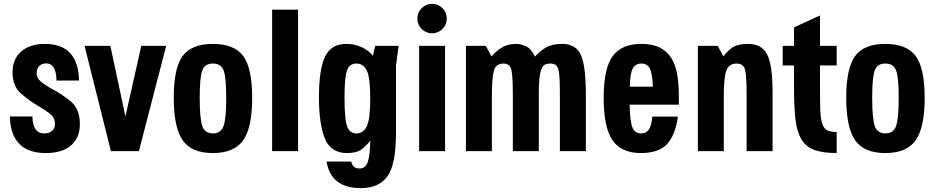

<svg xmlns="http://www.w3.org/2000/svg" viewBox="-20 -780 4825 991"><path d="M392.2 -139.8Q392.2 -216.4 347.4 -254.7Q302.6 -293 239.2 -326Q217.2 -338.6 193.2 -356.9Q169.2 -375.2 169.2 -403.8Q169.2 -426.6 183.1 -439.7Q197 -452.8 218 -452.8Q244.4 -452.8 257.5 -431Q270.6 -409.2 271.6 -364.4H387.8Q386.4 -457.2 342.4 -505.3Q298.4 -553.4 212.4 -553.4Q134.6 -553.4 89.7 -514.3Q44.8 -475.2 44.8 -407.2Q44.8 -335.2 88.1 -297.5Q131.4 -259.8 172.8 -235.8Q211.6 -213.4 237.7 -192.9Q263.8 -172.4 263.8 -141.4Q263.8 -117.8 248.8 -104.6Q233.8 -91.4 209.4 -91.4Q178.6 -91.4 163.3 -113.4Q148 -135.4 147.4 -179H31.2Q32.2 -88.4 78 -39.2Q123.8 10 217 10Q301.4 10 346.8 -29.6Q392.2 -69.2 392.2 -139.8Z M552.4 0H697L837.8 -543.4H709.2L627.4 -178.8L549.6 -543.4H416.4Z M876.8 -275.2Q876.8 -121.8 922.8 -55.9Q968.8 10 1078.8 10Q1188.7 10 1235.2 -55.9Q1281.6 -121.8 1281.6 -275.2Q1281.6 -428.6 1235.2 -491Q1188.7 -553.4 1078.8 -553.4Q968.8 -553.4 922.8 -491Q876.8 -428.6 876.8 -275.2ZM1010.8 -274.9Q1010.8 -383.6 1024.4 -417.8Q1038 -452 1078.8 -452Q1119.6 -452 1133.6 -417.8Q1147.6 -383.6 1147.6 -274.9Q1147.6 -165.4 1133.6 -128.4Q1119.6 -91.4 1078.8 -91.4Q1038 -91.4 1024.4 -128.4Q1010.8 -165.4 1010.8 -274.9Z M1384.6 -730V0H1518.4V-730Z M1842.4 191Q1935.2 191 1979.5 130.2Q2023.8 69.4 2023.8 -93.4V-441.8L2037.4 -543.4H1916.4L1904.4 -492.6Q1882.4 -520.4 1845.6 -536.9Q1808.8 -553.4 1767 -553.4Q1689.4 -553.4 1657.8 -487.9Q1626.2 -422.4 1626.2 -277.8Q1626.2 -142.4 1656.3 -66.2Q1686.4 10 1771.6 10Q1826.4 10 1854.8 -15.7Q1883.2 -41.4 1891.2 -54.6Q1889.6 23.4 1878.1 56.5Q1866.6 89.6 1835.6 89.6Q1817.8 89.6 1807.7 81.5Q1797.6 73.4 1792.8 53.6H1665.4Q1677.2 123.8 1721.9 157.4Q1766.6 191 1842.4 191ZM1819.8 -452Q1855 -452 1873 -416.3Q1891 -380.6 1891 -272.2Q1891 -163.8 1873 -127.6Q1855 -91.4 1819.8 -91.4Q1784.4 -91.4 1771.3 -128.1Q1758.2 -164.8 1758.2 -275.8Q1758.2 -378.2 1770.4 -415.1Q1782.6 -452 1819.8 -452Z M2277.2 0V-543.4H2143.2V0ZM2134.2 -684.2Q2134.2 -652.6 2156.5 -630.4Q2178.8 -608.2 2210.2 -608.2Q2241.6 -608.2 2263.8 -630.4Q2286 -652.6 2286 -684.2Q2286 -715.6 2263.8 -737.9Q2241.6 -760.2 2210.2 -760.2Q2178.8 -760.2 2156.5 -737.9Q2134.2 -715.6 2134.2 -684.2Z M2385 0H2518.8V-280.8Q2518.8 -379.2 2529.4 -415.6Q2540 -452 2578.6 -452Q2611.4 -452 2619.2 -420.8Q2627 -389.6 2627 -288.8V0H2761V-298.4Q2761 -351.6 2765 -382.2Q2769 -412.8 2776.9 -428.4Q2784.8 -444 2796.1 -448Q2807.4 -452 2821 -452Q2838 -452 2847.9 -444.9Q2857.8 -437.8 2862.5 -419.2Q2867.2 -400.6 2868.5 -368.9Q2869.8 -337.2 2869.8 -288.8V0H3003.8V-292Q3003.8 -437.2 2978.6 -495.3Q2953.4 -553.4 2880.2 -553.4Q2829.8 -553.4 2797.3 -534.5Q2764.8 -515.6 2741.2 -487.6Q2721.6 -529.8 2694 -541.6Q2666.4 -553.4 2642.6 -553.4Q2598.6 -553.4 2567.3 -532.7Q2536 -512 2517 -488.6L2487.4 -543.4H2385Z M3289.4 -91.4Q3257.2 -91.4 3244.4 -122Q3231.6 -152.6 3229.8 -239.6H3483.8V-287.4Q3483.8 -347.4 3475.2 -396.4Q3466.6 -445.4 3445 -480.3Q3423.4 -515.2 3385.5 -534.3Q3347.6 -553.4 3289.8 -553.4Q3188.8 -553.4 3142.3 -490.3Q3095.8 -427.2 3095.8 -275.2Q3095.8 -121.8 3141.5 -55.9Q3187.2 10 3288.2 10Q3378.2 10 3421.7 -35.1Q3465.2 -80.2 3479 -178.2H3347.2Q3342.4 -129 3328.4 -110.2Q3314.4 -91.4 3289.4 -91.4ZM3290.6 -452Q3319.2 -452 3333.1 -428.3Q3347 -404.6 3349.8 -332.8H3230.6Q3232.6 -403.2 3246.3 -427.6Q3260 -452 3290.6 -452Z M3582 0H3715.8V-286.4Q3715.8 -382.2 3729.6 -417.1Q3743.4 -452 3782.2 -452Q3817.6 -452 3825.6 -419.7Q3833.6 -387.4 3833.6 -288.8V0H3967.6V-302.8Q3967.6 -445.2 3939.4 -499.3Q3911.2 -553.4 3842 -553.4Q3784.6 -553.4 3756.7 -532.2Q3728.8 -511 3714 -488.6L3684.4 -543.4H3582Z M4019.8 -543.4V-442H4078.4V-321.8Q4078.4 -224.4 4086.2 -160.7Q4094 -97 4117.7 -59Q4141.4 -21 4184.6 -5.6Q4227.8 9.8 4298.4 9.8V-98.8Q4267.8 -98.8 4250.6 -106.8Q4233.4 -114.8 4224.8 -138.9Q4216.2 -163 4214.3 -206.5Q4212.4 -250 4212.4 -321V-442H4298.4V-543.4H4212.4V-700.4L4078.4 -638.6V-543.4Z M4347.8 -275.2Q4347.8 -121.8 4393.8 -55.9Q4439.8 10 4549.8 10Q4659.7 10 4706.2 -55.9Q4752.6 -121.8 4752.6 -275.2Q4752.6 -428.6 4706.2 -491Q4659.7 -553.4 4549.8 -553.4Q4439.8 -553.4 4393.8 -491Q4347.8 -428.6 4347.8 -275.2ZM4481.8 -274.9Q4481.8 -383.6 4495.4 -417.8Q4509 -452 4549.8 -452Q4590.6 -452 4604.6 -417.8Q4618.6 -383.6 4618.6 -274.9Q4618.6 -165.4 4604.6 -128.4Q4590.6 -91.4 4549.8 -91.4Q4509 -91.4 4495.4 -128.4Q4481.8 -165.4 4481.8 -274.9Z"/></svg>

Font: Secuela Light
Style: Regular
Weight: 300
Designer: Fernando Haro
Foundry: deFharo
Version: Version 1.708